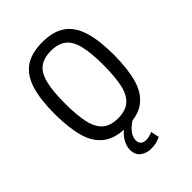

<svg xmlns="http://www.w3.org/2000/svg" viewBox="-236 -744 1033 1033"><g transform="rotate(-45 280.5 -227.0)"><path d="M292.5 183.6Q255.9 183.6 230.5 164.6Q205.1 145.5 205.1 106.4Q205.1 77.6 223.6 46.9Q236.3 25.4 259.3 7.3Q187 2.9 144 -30.3Q94.7 -67.9 75 -140.6Q55.2 -213.4 55.2 -317.9Q55.2 -423.3 76.2 -494.1Q97.2 -564.9 146.7 -600.8Q196.3 -636.7 280.8 -636.7Q365.7 -636.7 414.8 -600.8Q463.9 -564.9 484.9 -494.1Q505.9 -423.3 505.9 -317.9Q505.9 -213.4 486.1 -140.6Q466.3 -67.9 417.5 -30.3Q382.3 -2.4 326.2 4.9Q304.2 18.6 285.6 39.6Q263.2 64.9 263.2 93.3Q263.2 111.8 274.4 121.6Q285.6 131.3 303.2 131.3Q315.9 131.3 328.4 128.2Q340.8 125 354 119.6L363.8 167Q348.6 174.3 331.8 179Q314.9 183.6 292.5 183.6ZM280.8 -58.1Q337.4 -58.1 369.4 -85.4Q401.4 -112.8 414.3 -169.9Q427.2 -227.1 427.2 -316.4Q427.2 -407.2 414.1 -463.1Q400.9 -519 368.9 -544.9Q336.9 -570.8 280.8 -570.8Q224.6 -570.8 192.6 -544.9Q160.6 -519 147.5 -463.1Q134.3 -407.2 134.3 -316.4Q134.3 -227.1 147.2 -169.9Q160.2 -112.8 191.9 -85.4Q223.6 -58.1 280.8 -58.1Z"/></g></svg>

Font: Anaheim Medium
Style: Regular
Weight: 500
Version: Version 2.001